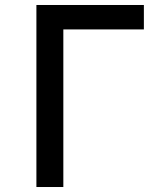

<svg xmlns="http://www.w3.org/2000/svg" viewBox="-20 -750 640 770"><path d="M126 0V-730H557V-632H234V0Z"/></svg>

Font: JetBrains Mono SemiBold
Style: Regular
Weight: 472
Monospace: yes
Designer: Philipp Nurullin, Konstantin Bulenkov
Foundry: JetBrains
Version: Version 2.305; ttfautohint (v1.8.4.7-5d5b)